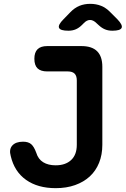

<svg xmlns="http://www.w3.org/2000/svg" viewBox="-20 -970 655 1000"><path d="M36 -157Q26 -192 44 -212Q62 -232 100 -232Q127 -232 142 -219.5Q157 -207 169 -174Q179 -141 205 -125Q231 -109 270 -109Q321 -109 350.5 -136.5Q380 -164 380 -216V-551Q380 -575 368.5 -586.5Q357 -598 333 -598H226Q192 -598 175.5 -614Q159 -630 159 -664Q159 -697 175.5 -713.5Q192 -730 226 -730H404Q459 -730 486 -703Q513 -676 513 -622V-216Q513 -164 496 -122Q479 -80 447.5 -51Q416 -22 371 -6Q326 10 270 10Q177 10 116 -33Q55 -76 36 -157ZM336 -810Q294 -810 287.5 -825Q281 -840 311 -870L346 -906Q368 -929 393.5 -939.5Q419 -950 450 -950Q481 -950 507 -939.5Q533 -929 555 -906L591 -870Q620 -840 613.5 -825Q607 -810 565 -810Q544 -810 527 -817Q510 -824 494 -839L483 -849Q466 -866 449 -866Q432 -866 416 -849L407 -840Q392 -825 375 -817.5Q358 -810 336 -810Z"/></svg>

Font: Maple Mono NL
Style: Bold
Weight: 700
Monospace: yes
Designer: subframe7536
Version: Version 7.000